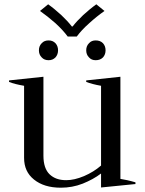

<svg xmlns="http://www.w3.org/2000/svg" viewBox="-20 -863 673 893"><path d="M238 -755C262 -733 281 -712 295 -693C295 -693 337 -693 337 -693C351 -712 370 -733 395 -755C419 -777 443 -796 466 -812C466 -812 428 -843 428 -843C407 -828 387 -811 367 -793C347 -774 331 -757 318 -740C318 -740 314 -740 314 -740C301 -757 285 -774 265 -793C245 -811 225 -828 204 -843C204 -843 166 -812 166 -812C189 -796 213 -777 238 -755ZM174 -596C182 -587 193 -583 206 -583C219 -583 229 -587 238 -596C246 -605 250 -616 250 -629C250 -642 246 -653 238 -662C229 -671 219 -675 206 -675C193 -675 182 -671 174 -662C165 -653 161 -642 161 -629C161 -616 165 -605 174 -596ZM459 -662C450 -671 439 -675 425 -675C412 -675 402 -671 394 -662C385 -653 381 -642 381 -629C381 -616 385 -605 394 -596C402 -587 412 -583 425 -583C439 -583 450 -587 459 -596C467 -605 471 -616 471 -629C471 -642 467 -653 459 -662ZM610 -15C583 -23 559 -28 540 -31C540 -31 540 -506 540 -506C540 -506 381 -489 381 -489C381 -489 381 -482 381 -482C399 -475 422 -469 450 -464C450 -464 450 -93 450 -93C427 -73 401 -57 371 -44C340 -31 313 -25 288 -25C255 -25 230 -34 211 -52C192 -70 182 -99 182 -139C182 -139 182 -506 182 -506C182 -506 22 -489 22 -489C22 -489 22 -482 22 -482C39 -475 63 -469 92 -464C92 -464 92 -129 92 -129C92 -86 107 -53 138 -28C169 -3 210 10 263 10C298 10 332 4 365 -9C397 -22 425 -37 450 -56C450 -56 450 9 450 9C450 9 610 -7 610 -7C610 -7 610 -15 610 -15Z"/></svg>

Font: BUSH 25 TRIRONG 0515 A
Style: Regular
Weight: 400
Designer: Katatrad Team
Foundry: CadsonDemak